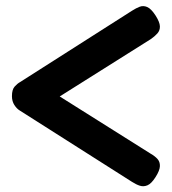

<svg xmlns="http://www.w3.org/2000/svg" viewBox="-20 -614 577 643"><path d="M422 -5 46 -244Q36 -250 28 -262.5Q20 -275 20 -292Q20 -314 29 -324Q38 -334 47 -339L422 -578Q436 -587 448 -591.5Q460 -596 473 -590.5Q486 -585 501 -562Q515 -540 515.5 -526Q516 -512 507 -502Q498 -492 485 -483L180 -291L485 -99Q499 -91 507.5 -81.5Q516 -72 515.5 -57.5Q515 -43 501 -21Q487 1 474 6.5Q461 12 448.5 8Q436 4 422 -5Z"/></svg>

Font: Fredoka Medium
Style: Regular
Weight: 500
Designer: Ben Nathan
Foundry: Milena B. Brandão, Ben Nathan
Version: Version 2.001